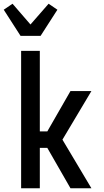

<svg xmlns="http://www.w3.org/2000/svg" viewBox="-37 -1007 557 1027"><path d="M73 -815 -17 -955 30 -987 126 -876 223 -987 270 -955 180 -815ZM76 0V-735H176V-304H216L340 -520H452L297 -260L452 0H340L216 -216H176V0Z"/></svg>

Font: Iosevka SS18 Semibold
Style: Regular
Weight: 600
Monospace: yes
Designer: Belleve Invis
Foundry: Belleve Invis
Version: Version 25.1.1; ttfautohint (v1.8.4)